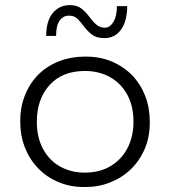

<svg xmlns="http://www.w3.org/2000/svg" viewBox="-20 -721 663 748"><path d="M387 -572.5Q356.5 -572.5 339 -585.5Q321.5 -598.5 303 -623Q285.5 -646.5 275 -653.2Q264.5 -660 248 -660Q226 -660 212.2 -640.5Q198.5 -621 198.5 -581H160Q160 -640 185.8 -670.5Q211.5 -701 252 -701Q279.5 -701 296.2 -688.5Q313 -676 330.5 -652.5Q346 -632 358.8 -622.5Q371.5 -613 388 -613Q408 -613 421.8 -635.5Q435.5 -658 435.5 -697H475.5Q475.5 -639.5 451.8 -606Q428 -572.5 387 -572.5ZM314.5 7.5H306.5Q252 7.5 207 -12Q160.5 -31.5 127.5 -66.5Q94.5 -101 76.5 -147.5Q59 -192 59 -243V-251Q59 -306.5 78 -351.5Q97 -398.5 131 -432Q165 -465 211.5 -483Q257.5 -500.5 310.5 -500.5H314.5Q370 -500.5 415 -481.5Q461.5 -462 495 -427.5Q528 -393 546 -346.5Q563.5 -300.5 563.5 -247V-243Q563.5 -187.5 544.5 -142.5Q524.5 -95.5 490 -62Q455.5 -28.5 409.5 -10.5Q365 7.5 314.5 7.5ZM310.5 -48.5Q368.5 -48.5 411 -74Q453.5 -99.5 476.8 -144.2Q500 -189 500 -247Q500 -309 475.2 -353.2Q450.5 -397.5 407.8 -421Q365 -444.5 310.5 -444.5Q223 -444.5 173.2 -389.8Q123.5 -335 123.5 -247Q123.5 -185 147.8 -140.5Q172 -96 214.2 -72.2Q256.5 -48.5 310.5 -48.5Z"/></svg>

Font: Acari Sans Neue
Style: Regular
Weight: 400
Designer: Alfredo Marco Pradil (font), Cristiano Sobral (main changes)
Foundry: Hanken Design Co. (font), Cristiano Sobral (main changes)
Version: Version 2.459;March 19, 2022;FontCreator 14.0.0.2808 64-bit;